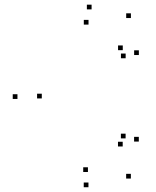

<svg xmlns="http://www.w3.org/2000/svg" viewBox="-20 -772 660 814"><path d="M534.8 -15V-35H514.8V-15ZM568.5 -171.8V-191.8H548.5V-171.8ZM512.5 -185.3V-205.3H492.5V-185.3ZM500.2 -151V-171H480.2V-151ZM352.8 -42.8V-62.8H332.8V-42.8ZM157.2 -354.7V-374.7H137.2V-354.7ZM355.3 -667.7V-687.7H335.3V-667.7ZM500.5 -559.3V-579.3H480.5V-559.3ZM512.7 -525V-545H492.7V-525ZM568.7 -538.7V-558.7H548.7V-538.7ZM535 -695.5V-715.5H515V-695.5ZM368.3 -732.2V-752.2H348.3V-732.2ZM54 -352.5V-372.5H34V-352.5ZM355 21.8V1.8H335V21.8Z"/></svg>

Font: Monaspace Xenon Dots Var
Style: Regular
Weight: 400
Designer: Riley Cran and the Lettermatic Team
Version: Version 1.100 (Monaspace Xenon Dots)